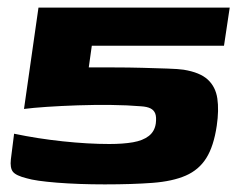

<svg xmlns="http://www.w3.org/2000/svg" viewBox="-20 -480 623 504"><path d="M549 -150Q541 -96 521.5 -65Q502 -34 467.5 -19Q433 -4 380.5 0Q328 4 255 4Q186 4 129.5 -0.5Q73 -5 50 -12Q22 -19 14 -29Q6 -39 8.5 -61.5Q11 -84 17 -129Q79 -116 145 -109Q211 -102 267 -102Q303 -102 329 -106.5Q355 -111 370.5 -123Q386 -135 389 -156Q391 -173 387.5 -182Q384 -191 375 -195.5Q366 -200 350 -201Q315 -204 271.5 -204.5Q228 -205 184 -203.5Q140 -202 103 -199.5Q66 -197 43 -194L81 -460H583L568 -360H221L213 -303Q242 -303 279.5 -303Q317 -303 353.5 -302Q390 -301 419.5 -300Q449 -299 462 -297Q505 -290 525.5 -271Q546 -252 550.5 -221.5Q555 -191 549 -150Z"/></svg>

Font: Genos ExtraBold
Style: Italic
Weight: 800
Italic angle: -8°
Version: Version 1.010